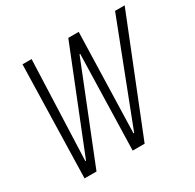

<svg xmlns="http://www.w3.org/2000/svg" viewBox="-147 -828 1003 988"><g transform="rotate(-30 354.5 -334.0)"><path d="M85 0 102 -668H156L133 -75H137L374 -668H436L419 -75H423L652 -668H709L442 0H371L386 -566H382L156 0Z"/></g></svg>

Font: Atkinson Hyperlegible Mono ExtraLight
Style: Italic
Weight: 200
Italic angle: -12°
Monospace: yes
Designer: Elliott Scott, Megan Eiswerth, Linus Boman, Theodore Petrosky, Letters from Sweden
Foundry: Applied Design Works, Letters from Sweden
Version: Version 2.001